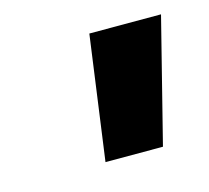

<svg xmlns="http://www.w3.org/2000/svg" viewBox="-48 -809 355 326"><g transform="rotate(-15 129.0 -646.0)"><path d="M102 -537 132 -755H258L203 -537Z"/></g></svg>

Font: DM Sans 20pt Black
Style: Italic
Weight: 900
Italic angle: -10°
Version: Version 4.004;gftools[0.9.30]